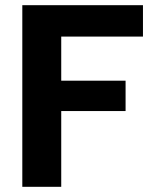

<svg xmlns="http://www.w3.org/2000/svg" viewBox="-20 -720 602 740"><path d="M66 0V-700H531V-579H216V-409H464V-292H216V0Z"/></svg>

Font: DM Sans 17pt Black
Style: Regular
Weight: 900
Version: Version 4.004;gftools[0.9.30]